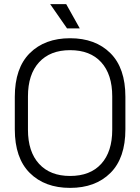

<svg xmlns="http://www.w3.org/2000/svg" viewBox="-20 -900 682 934"><path d="M52 -271V-429Q52 -569 125 -641.5Q198 -714 321 -714Q444 -714 517 -641.5Q590 -569 590 -429V-271Q590 -131 517 -58.5Q444 14 321 14Q198 14 125 -58.5Q52 -131 52 -271ZM526 -269V-431Q526 -538 472.5 -597Q419 -656 321 -656Q224 -656 170 -597Q116 -538 116 -431V-269Q116 -162 170 -103Q224 -44 321 -44Q419 -44 472.5 -103Q526 -162 526 -269ZM306 -762 224 -880H302L368 -762Z"/></svg>

Font: Space Grotesk Frontify Light
Style: Regular
Weight: 300
Designer: Florian Karsten
Version: Version 2.000